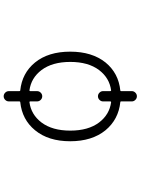

<svg xmlns="http://www.w3.org/2000/svg" viewBox="119 -804 762 1040"><g transform="rotate(90 500.0 -284.0)"><path d="M469.7 -62.5Q473.6 -62.5 473.6 -66.4V-103.5Q473.6 -115.2 481.9 -123.5Q490.2 -131.8 501.5 -131.8Q512.7 -131.8 521 -123.5Q529.3 -115.2 529.3 -103.5V-66.4Q529.3 -62.5 533.2 -62.5Q600.6 -71.3 643.6 -127.9Q687.5 -186.5 687.5 -283.7Q687.5 -380.9 643.6 -439.5Q600.6 -496.1 533.2 -504.9Q529.3 -504.9 529.3 -500V-460.9Q529.3 -450.2 521 -441.9Q512.7 -433.6 501.5 -433.6Q490.2 -433.6 481.9 -441.9Q473.6 -450.2 473.6 -460.9V-500Q473.6 -504.9 469.7 -504.9Q402.3 -496.1 359.4 -439.5Q315.4 -380.9 315.4 -283.7Q315.4 -186.5 359.4 -127.9Q402.3 -71.3 469.7 -62.5ZM529.3 -558.6Q529.3 -554.7 533.2 -554.7Q627 -544.9 685.5 -474.6Q745.1 -401.4 745.1 -283.2Q745.1 -165 685.5 -92.8Q627.9 -22.5 533.2 -12.7Q529.3 -12.7 529.3 -7.8V48.8Q529.3 60.5 521 68.8Q512.7 77.1 501.5 77.1Q490.2 77.1 481.9 68.8Q473.6 60.5 473.6 48.8V-7.8Q473.6 -12.7 469.7 -12.7Q376 -22.5 318.4 -92.8Q259.8 -165 259.8 -283.2Q259.8 -401.4 318.4 -474.6Q376 -544.9 469.7 -554.7Q473.6 -554.7 473.6 -558.6V-617.2Q473.6 -627.9 481.9 -636.2Q490.2 -644.5 501.5 -644.5Q512.7 -644.5 521 -636.2Q529.3 -627.9 529.3 -617.2Z"/></g></svg>

Font: Rounded-L Mgen+ 1m light
Style: Regular
Weight: 200
Designer: [Source Han Sans]
Ryoko NISHIZUKA  (kana & ideographs); Paul D. Hunt (Latin, Greek & Cyrillic); Wenlong ZHANG  (bopomofo
Version: Version 1.059.20150602